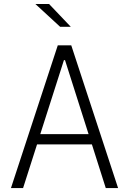

<svg xmlns="http://www.w3.org/2000/svg" viewBox="-20 -962 660 982"><path d="M584 0 344.5 -730H275.5L36 0H98L169.5 -223.5H450L521 0ZM342 -825 231 -941.5H161L287.5 -825ZM186 -276 307 -654.5H312.5L433 -276Z"/></svg>

Font: Monaspace Neon ExtraLight
Style: Regular
Weight: 200
Designer: Riley Cran & the Lettermatic Team
Foundry: Lettermatic
Version: Version 1.200 (Monaspace Neon)